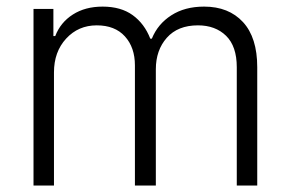

<svg xmlns="http://www.w3.org/2000/svg" viewBox="-20 -573 898 593"><path d="M83.5 0V-545.5H144.9V-461.6H150.6Q166.9 -503.9 205.1 -528.2Q243.3 -552.6 296.9 -552.6Q353.3 -552.6 389.7 -526.3Q426.1 -500 444.2 -453.5H448.9Q467.3 -498.9 509.1 -525.7Q550.8 -552.6 610.4 -552.6Q686.4 -552.6 730.5 -504.8Q774.5 -457 774.5 -365.4V0H711.3V-365.4Q711.3 -430 678.3 -462.4Q645.2 -494.7 591.3 -494.7Q529.1 -494.7 495.2 -456.3Q461.3 -418 461.3 -359V0H396.7V-371.1Q396.7 -426.5 365.8 -460.6Q334.9 -494.7 278.8 -494.7Q221.9 -494.7 184.3 -453.8Q146.7 -413 146.7 -349.4V0Z"/></svg>

Font: Inter Zeller Light
Style: Regular
Weight: 300
Designer: Rasmus Andersson; Joe Bland
Foundry: zeller
Version: Version 3.015;git-dec3a8cb1